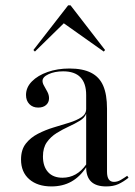

<svg xmlns="http://www.w3.org/2000/svg" viewBox="-20 -681 502 713"><path d="M171 11.3Q119.4 11.3 88.7 -15.3Q58.1 -41.9 58.1 -88.7Q58.1 -125 75.8 -147.6Q93.5 -170.2 121 -184.3Q148.4 -198.4 179 -207.7Q209.7 -216.9 237.1 -225.4Q264.5 -233.9 282.3 -245.6Q300 -257.3 300 -276.6V-328.2Q300 -371.8 278.6 -394Q257.3 -416.1 214.5 -416.1Q183.1 -416.1 160.5 -405.6Q137.9 -395.2 137.9 -380.6Q137.9 -371.8 144 -361.7Q150 -351.6 156 -339.9Q162.1 -328.2 162.1 -316.1Q162.1 -300.8 151.2 -291.1Q140.3 -281.5 121.8 -281.5Q101.6 -281.5 89.1 -294.4Q76.6 -307.3 76.6 -328.2Q76.6 -356.5 98.4 -378.6Q120.2 -400.8 156.9 -413.7Q193.5 -426.6 237.9 -426.6Q287.1 -426.6 318.1 -410.9Q349.2 -395.2 363.3 -362.5Q377.4 -329.8 377.4 -277.4V-43.5Q377.4 -24.2 383.9 -14.9Q390.3 -5.6 403.2 -5.6Q416.1 -5.6 428.6 -12.9Q441.1 -20.2 452.4 -28.2L457.3 -21Q437.9 -5.6 419.4 2.8Q400.8 11.3 374.2 11.3Q300 11.3 300 -59.7Q276.6 -24.2 244.8 -6.5Q212.9 11.3 171 11.3ZM212.1 -21Q238.7 -21 260.9 -33.5Q283.1 -46 300 -70.2V-258.9Q294.4 -243.5 276.6 -232.7Q258.9 -221.8 235.9 -211.3Q212.9 -200.8 190.7 -187.1Q168.5 -173.4 154 -152.8Q139.5 -132.3 139.5 -100Q139.5 -62.9 158.5 -41.9Q177.4 -21 212.1 -21ZM109.7 -489.5 104 -495.2 233.1 -661.3H241.9L370.2 -495.2L365.3 -489.5L202.4 -604.8L226.6 -604Z"/></svg>

Font: Playfair 144pt
Style: Regular
Weight: 400
Designer: Claus Eggers Sørensen
Foundry: Claus Eggers Sørensen
Version: Version 2.001;gftools[0.9.30]